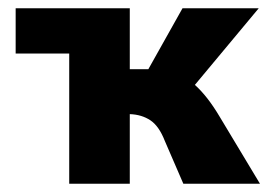

<svg xmlns="http://www.w3.org/2000/svg" viewBox="-20 -446 666 466"><path d="M611 0H425L380 -104Q366 -140 345 -154Q324 -168 295 -169V0H148V-316H18V-426H295V-278H340L423 -426H608L453 -240Q484 -212 513 -163Z"/></svg>

Font: Ysabeau Ultrabold
Style: Regular
Weight: 800
Designer: Christian Thalmann (Catharsis Fonts)
Version: Version 0.003